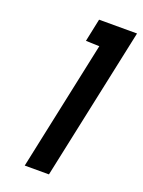

<svg xmlns="http://www.w3.org/2000/svg" viewBox="-135 -764 616 827"><g transform="rotate(20 173.0 -350.0)"><path d="M150 -595 212 -593 86 0H197L346 -700H172Z"/></g></svg>

Font: Advent Pro
Style: Bold Italic
Weight: 700
Italic angle: -12°
Designer: VivaRado, Andreas Kalpakidis
Foundry: VivaRado, Andreas Kalpakidis
Version: Version 3.000